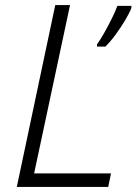

<svg xmlns="http://www.w3.org/2000/svg" viewBox="-20 -734 536 754"><path d="M46 0 197 -714H255L114 -53H416L405 0ZM361 -560Q373 -576 388.5 -603.5Q404 -631 418.5 -660Q433 -689 441 -711H496V-703Q488 -682 471.5 -654.5Q455 -627 435 -599.5Q415 -572 394 -551H361Z"/></svg>

Font: Noto Sans Light
Style: Italic
Weight: 300
Italic angle: -12°
Designer: Monotype Design Team
Foundry: Monotype Imaging Inc.
Version: Version 2.013; ttfautohint (v1.8.4.7-5d5b)